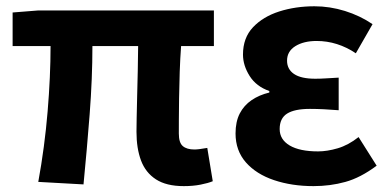

<svg xmlns="http://www.w3.org/2000/svg" viewBox="-20 -594 1273 627"><path d="M580.2 13.8Q523.4 13.8 489.4 -8.2Q455.4 -30.2 440.5 -69.9Q425.7 -109.6 425.7 -163.7Q425.7 -179 426.3 -209.8Q426.9 -240.7 427.9 -280.8Q428.9 -321 429.9 -363.4Q430.9 -405.9 431.1 -443.6H281.8Q281.8 -338.4 272.8 -221.1Q263.7 -103.9 252.7 8.2L105 0Q125.9 -114.4 135.5 -229.8Q145.1 -345.3 145.1 -443.6H21.2V-553.2L104.1 -559.8H678.5V-443.6H571.4Q568.4 -403.9 566.9 -359.3Q565.4 -314.7 564.8 -273.5Q564.2 -232.3 564.1 -201.5Q564 -170.6 564 -157.7Q564 -128.1 576.9 -117Q589.8 -105.8 615 -105.8Q628.3 -105.8 656.9 -111L674.8 -2.2Q659.7 4.1 635.1 8.9Q610.5 13.8 580.2 13.8Z M1003.9 13.8Q933.1 13.8 875 -5.7Q816.9 -25.2 783 -63.7Q749.2 -102.2 749.2 -158.2Q749.2 -196.6 762.9 -223.3Q776.7 -250 801.7 -267Q826.6 -284 859.5 -291.8V-296.8Q816.9 -311.5 795.2 -345.9Q773.5 -380.4 773.5 -415.9Q773.5 -470.3 806.2 -505Q838.9 -539.6 892 -556.6Q945.1 -573.5 1006.8 -573.5Q1057.1 -573.5 1106.4 -558.2Q1155.6 -542.9 1196.6 -515.1L1142 -420Q1112.6 -439.8 1080.4 -450Q1048.1 -460.2 1014.1 -460.2Q971.7 -460.2 944.5 -443.3Q917.4 -426.4 917.4 -396Q917.4 -367.9 940.2 -352.4Q963.1 -336.9 1009.6 -336.9Q1027 -336.9 1046.9 -338.2Q1066.8 -339.5 1086 -340.5V-234Q1061.4 -236 1037.8 -237.2Q1014.2 -238.4 992.1 -238.4Q941.8 -238.4 917.5 -223Q893.3 -207.6 893.3 -172.6Q893.3 -138.3 926 -118.9Q958.7 -99.6 1018.8 -99.6Q1048.3 -99.6 1083 -109.8Q1117.6 -120 1151 -146.4L1210 -52.9Q1157.2 -13.5 1107.7 0.1Q1058.2 13.8 1003.9 13.8Z"/></svg>

Font: Noto Sans SC Thin
Style: Regular
Weight: 100
Designer: Ryoko NISHIZUKA 西塚涼子 (kana, bopomofo & ideographs); Paul D. Hunt (Latin, Greek & Cyrillic); Sandoll Communications 산돌커뮤니
Foundry: Adobe
Version: Version 2.004-H2;hotconv 1.0.118;makeotfexe 2.5.65603